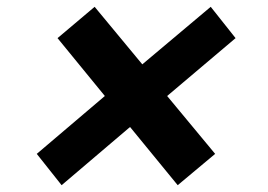

<svg xmlns="http://www.w3.org/2000/svg" viewBox="-20 -569 788 564"><path d="M161 -25 88 -117 288 -287 149 -457 258 -549 398 -380 599 -549 672 -457 471 -287 612 -117 502 -25 362 -196Z"/></svg>

Font: Nunito Sans 10pt Expanded Black
Style: Italic
Weight: 900
Width: 7
Italic angle: -9°
Designer: Vernon Adams
Foundry: Vernon Adams
Version: Version 3.101;gftools[0.9.27]